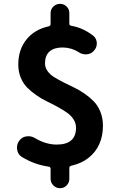

<svg xmlns="http://www.w3.org/2000/svg" viewBox="-20 -866 629 1010"><path d="M469.7 -678.7Q489.3 -663.1 489.3 -637.7Q489.3 -615.2 473.6 -598.6Q459 -582 435.5 -580.1Q432.6 -580.1 430.7 -580.1Q410.2 -580.1 393.6 -591.8Q354.5 -616.2 308.6 -616.2Q264.6 -616.2 240.7 -595.2Q216.8 -574.2 216.8 -533.2Q216.8 -510.7 230 -492.2Q243.2 -473.6 264.6 -460.4Q286.1 -447.3 313.5 -433.1Q340.8 -418.9 369.1 -405.8Q397.5 -392.6 424.8 -373.5Q452.1 -354.5 473.6 -332.5Q495.1 -310.5 508.3 -277.3Q521.5 -244.1 521.5 -204.1Q521.5 -150.4 502.4 -107.9Q483.4 -65.4 445.8 -35.6Q408.2 -5.9 354.5 5.9Q344.7 7.8 344.7 17.6V74.2Q344.7 94.7 330.6 109.4Q316.4 124 295.9 124Q275.4 124 260.7 109.4Q246.1 94.7 246.1 74.2V21.5Q246.1 12.7 236.3 10.7Q161.1 0 95.7 -40Q74.2 -52.7 70.3 -78.1Q69.3 -84 69.3 -88.9Q69.3 -108.4 80.1 -124Q93.8 -144.5 117.2 -148.4Q124 -149.4 129.9 -149.4Q146.5 -149.4 162.1 -140.6Q220.7 -105.5 278.3 -105.5Q379.9 -105.5 379.9 -194.3Q379.9 -217.8 366.7 -238.3Q353.5 -258.8 332.5 -273.4Q311.5 -288.1 284.2 -303.2Q256.8 -318.4 228 -332Q199.2 -345.7 171.9 -364.7Q144.5 -383.8 123.5 -404.8Q102.5 -425.8 89.4 -457Q76.2 -488.3 76.2 -526.4Q76.2 -604.5 118.7 -657.7Q161.1 -710.9 236.3 -727.5Q246.1 -730.5 246.1 -739.3V-796.9Q246.1 -817.4 260.7 -831.5Q275.4 -845.7 295.9 -845.7Q316.4 -845.7 330.6 -831.5Q344.7 -817.4 344.7 -796.9V-741.2Q344.7 -732.4 354.5 -730.5Q417 -719.7 469.7 -678.7Z"/></svg>

Font: Nico Moji
Style: Regular
Weight: 400
Version: Version 1.02